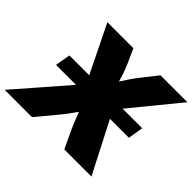

<svg xmlns="http://www.w3.org/2000/svg" viewBox="-193 -944 1160 1160"><g transform="rotate(45 387.5 -364.0)"><path d="M83.5 -325.7 100.1 -423.3H722.2L706.1 -325.7ZM-29.3 0 357.9 -444.8 333 -293.9 120.6 -727.5H342.8L385.3 -632.8Q398.9 -601.6 408.4 -572.3Q418 -543 425.8 -516.1Q433.6 -489.3 443.4 -464.8H383.8Q402.3 -489.3 419.2 -516.1Q436 -543 455.3 -572.3Q474.6 -601.6 499.5 -632.8L574.2 -727.5H804.2L459 -305.7L481.9 -446.8L711.9 0H480L421.4 -125Q409.2 -151.9 401.4 -172.4Q393.6 -192.9 387.2 -210.2Q380.9 -227.5 372.6 -246.1H398.9Q384.3 -227.5 372.3 -210Q360.4 -192.4 345.5 -172.1Q330.6 -151.9 308.1 -125L204.1 0Z"/></g></svg>

Font: Inter 20pt Black
Style: Italic
Weight: 900
Italic angle: -9.3988°
Version: Version 4.001;git-66647c0bb